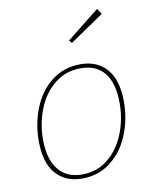

<svg xmlns="http://www.w3.org/2000/svg" viewBox="-87 -837 725 908"><g transform="rotate(-10 276.0 -383.0)"><path d="M491 -318Q491 -235 461 -160.5Q431 -86 372.5 -40Q314 6 234 6Q155 6 108.5 -46.5Q62 -99 62 -205Q62 -288 92 -362.5Q122 -437 180.5 -482.5Q239 -528 319 -528Q399 -528 445 -475Q491 -422 491 -318ZM83 -208Q83 -114 123 -63.5Q163 -13 238 -13Q309 -13 361.5 -55.5Q414 -98 442 -167.5Q470 -237 470 -315Q470 -410 431 -459.5Q392 -509 316 -509Q244 -509 191 -466Q138 -423 110.5 -354Q83 -285 83 -208ZM460 -745 297 -634 286 -648 442 -772Z"/></g></svg>

Font: Bitter Pro Thin
Style: Italic
Weight: 250
Italic angle: -9°
Designer: Sol Matas, and Bitter project Authors
Foundry: Sol Matas
Version: Version 1.010